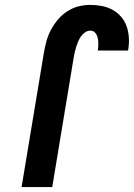

<svg xmlns="http://www.w3.org/2000/svg" viewBox="-20 -763 546 783"><path d="M68 0 159 -548Q163 -572 169.5 -595.5Q176 -619 188 -641.5Q200 -664 216.5 -683.5Q233 -703 254.5 -717Q276 -731 300 -737Q324 -743 348 -743Q372 -743 395.5 -738.5Q419 -734 439 -723Q459 -712 474 -694.5Q489 -677 496.5 -655.5Q504 -634 505.5 -610Q507 -586 503 -562Q503 -561 503 -559.5Q503 -558 502 -557H378Q378 -557 378.5 -557.5Q379 -558 379 -558Q381 -571 381 -583.5Q381 -596 378.5 -608Q376 -620 368.5 -629Q361 -638 348 -638Q337 -638 327 -631Q317 -624 310.5 -615Q304 -606 299.5 -595.5Q295 -585 291.5 -574.5Q288 -564 285.5 -553Q283 -542 281 -531L193 0Z"/></svg>

Font: Iosevka Curly XBdObl
Style: Regular
Weight: 800
Italic angle: -9°
Monospace: yes
Designer: Belleve Invis
Foundry: Belleve Invis
Version: Version 11.1.0; ttfautohint (v1.8.3)